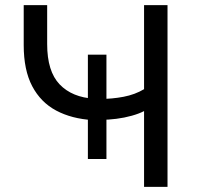

<svg xmlns="http://www.w3.org/2000/svg" viewBox="-20 -725 778 745"><path d="M539 0V-294Q520 -284 491.5 -276Q463 -268 431.5 -264Q400 -260 370 -260L393 -273V-108H321V-273L340 -259Q258 -264 198 -296Q138 -328 105 -390.5Q72 -453 72 -550V-705H163V-554Q163 -448 211.5 -397.5Q260 -347 346 -342L321 -331V-513H393V-331L367 -341Q415 -341 459.5 -349.5Q504 -358 539 -379V-705H630V0Z"/></svg>

Font: Nunito Sans 7pt
Style: Regular
Weight: 400
Designer: Vernon Adams
Foundry: Vernon Adams
Version: Version 3.101;gftools[0.9.27]